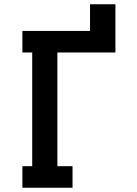

<svg xmlns="http://www.w3.org/2000/svg" viewBox="-20 -880 640 900"><path d="M85 0V-101H131V-634H85V-735H402V-860H521V-634H249V-101H320V0Z"/></svg>

Font: Iosevka HT Extended
Style: Bold
Weight: 700
Width: 7
Monospace: yes
Designer: Belleve Invis
Foundry: Belleve Invis
Version: Version 32.3.0; ttfautohint (v1.8.4)